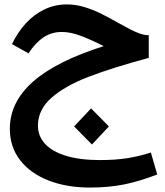

<svg xmlns="http://www.w3.org/2000/svg" viewBox="-20 -453 753 876"><path d="M24.9 134.6Q24.9 13.5 130 -79.9Q235.1 -173.3 453.1 -242.5Q394.2 -272.4 347.7 -289.8Q301.1 -307.2 262.1 -307.2Q215.2 -307.2 178.1 -282.3Q141 -257.5 110.1 -209.5L34.8 -251.8Q60.4 -305.8 97.7 -346.4Q134.9 -387.1 182.7 -410Q230.5 -432.9 285.5 -432.9Q324.6 -432.9 364.2 -421Q403.8 -409.1 438 -392.2Q472.3 -375.4 519.5 -348.7Q555.4 -328.5 577.1 -317.5Q598.7 -306.5 620 -299.2Q641.3 -291.9 658.7 -292.6V-188.9Q490.1 -143.5 383 -102.1Q275.9 -60.7 214.5 -6.6Q153.1 47.6 153.1 120.4Q153.1 167.3 184.8 202.6Q216.6 237.9 280.2 257.6Q343.8 277.3 435.7 277.3Q505.7 277.3 559.3 269Q612.9 260.7 668.3 242.9L697.4 343Q616.8 374.3 546.2 388.5Q475.5 402.7 389.9 402.7Q284.4 402.7 201.7 370.6Q119 338.4 71.9 277.9Q24.9 217.3 24.9 134.6ZM318.2 123.9 395.6 41.5 476.9 123.9 399.5 206.3Z"/></svg>

Font: Riot Sans AR Bold
Style: Regular
Weight: 400
Designer: Bonnie Shaver-Troup, Thomas Jockin
Foundry: Lexend
Version: Version 1.001